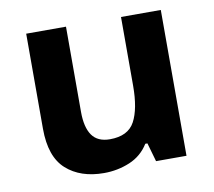

<svg xmlns="http://www.w3.org/2000/svg" viewBox="-66 -622 790 708"><g transform="rotate(-10 328.5 -268.0)"><path d="M579 -546V0H465L445 -70H437Q411 -28 365.5 -9Q320 10 269 10Q181 10 128 -37.5Q75 -85 75 -190V-546H224V-227Q224 -169 245 -139Q266 -109 312 -109Q380 -109 405 -155.5Q430 -202 430 -289V-546Z"/></g></svg>

Font: Noto IKEA Simplified Chinese
Style: Bold
Weight: 700
Designer: Monotype Design Team
Foundry: Monotype Imaging Inc.
Version: Version 1.100